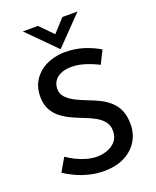

<svg xmlns="http://www.w3.org/2000/svg" viewBox="-168 -1026 919 1131"><g transform="rotate(-20 291.0 -460.5)"><path d="M480 -587Q442 -607 398 -621Q354 -635 313 -635Q257 -635 224 -609.5Q191 -584 191 -540Q191 -509 213 -486Q235 -463 270 -446Q305 -429 344 -414Q377 -402 409.5 -385.5Q442 -369 468.5 -345Q495 -321 510.5 -285.5Q526 -250 526 -199Q526 -141 497.5 -94Q469 -47 415.5 -19.5Q362 8 286 8Q240 8 196.5 -2.5Q153 -13 114.5 -30.5Q76 -48 45 -69L93 -152Q117 -135 148 -119.5Q179 -104 212.5 -95Q246 -86 276 -86Q309 -86 341 -97.5Q373 -109 394 -133.5Q415 -158 415 -198Q415 -232 396.5 -255.5Q378 -279 347.5 -296Q317 -313 282 -326Q248 -339 213 -355Q178 -371 148 -393.5Q118 -416 99.5 -449.5Q81 -483 81 -532Q81 -590 108.5 -633.5Q136 -677 185 -702Q234 -727 298 -730Q371 -730 425 -712Q479 -694 521 -669ZM211 -929 302 -836 272 -828 364 -929H459L290 -755H289L116 -929Z"/></g></svg>

Font: Josefin Sans Medium
Style: Regular
Weight: 500
Designer: Santiago Orozco
Foundry: Typemade
Version: Version 2.001